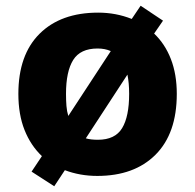

<svg xmlns="http://www.w3.org/2000/svg" viewBox="-20 -603 680 669"><path d="M596 -276Q596 -138 522 -64Q448 10 319 10Q259 10 206 -10L169 46L90 -5L126 -59Q87 -96 65.5 -150Q44 -204 44 -276Q44 -412 118 -485.5Q192 -559 322 -559Q384 -559 439 -537L470 -583L548 -531L517 -486Q555 -450 575.5 -397Q596 -344 596 -276ZM210 -276Q210 -253 211.5 -234Q213 -215 218 -199L366 -425Q346 -434 320 -434Q260 -434 235 -394Q210 -354 210 -276ZM430 -276Q430 -295 428.5 -311.5Q427 -328 424 -343L279 -121Q296 -116 321 -116Q381 -116 405.5 -156.5Q430 -197 430 -276Z"/></svg>

Font: Noto Sans Myanmar ExtraBold
Style: Regular
Weight: 800
Designer: Monotype Design Team
Foundry: Monotype Imaging Inc.
Version: Version 2.107; ttfautohint (v1.8.4.7-5d5b)